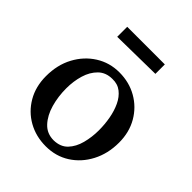

<svg xmlns="http://www.w3.org/2000/svg" viewBox="-199 -835 978 978"><g transform="rotate(45 289.5 -346.0)"><path d="M290 16Q219 16 162 -16Q105 -48 71.5 -105.5Q38 -163 38 -238Q38 -319 71.5 -381.5Q105 -444 162 -480Q219 -516 289 -516Q360 -516 417 -483.5Q474 -451 507.5 -393.5Q541 -336 541 -261Q541 -182 508 -119Q475 -56 418.5 -20Q362 16 290 16ZM297 -34Q345 -35 372.5 -64Q400 -93 412 -138.5Q424 -184 424 -233Q424 -276 416.5 -317.5Q409 -359 393 -393Q377 -427 351 -447.5Q325 -468 288 -467Q241 -467 211.5 -438Q182 -409 168.5 -363.5Q155 -318 155 -267Q155 -208 170 -155Q185 -102 216.5 -68Q248 -34 297 -34ZM153 -636V-708H424V-640Z"/></g></svg>

Font: Lora Medium
Style: Regular
Weight: 500
Designer: Olga Karpushina, Alexei Vanyashin (Cyrillic)
Foundry: Cyreal
Version: Version 3.004